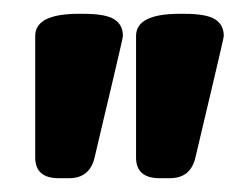

<svg xmlns="http://www.w3.org/2000/svg" viewBox="-20 -722 359 278"><path d="M247 -702Q279 -702 291.5 -694Q304 -686 304 -670Q304 -668 299.5 -649Q295 -630 288.5 -602Q282 -574 275 -545Q268 -516 263 -494Q256 -464 226 -464H211Q177 -464 177 -494V-670Q177 -702 240 -702ZM101 -702Q133 -702 145.5 -694Q158 -686 158 -670Q158 -668 153.5 -649Q149 -630 142.5 -602Q136 -574 129 -545Q122 -516 117 -494Q110 -464 80 -464H65Q31 -464 31 -494V-670Q31 -702 94 -702Z"/></svg>

Font: Asap VF Beta
Style: Italic
Weight: 400
Italic angle: -6°
Designer: Pablo Cosgaya
Foundry: Pablo Cosgaya
Version: Version 1.007